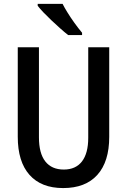

<svg xmlns="http://www.w3.org/2000/svg" viewBox="-20 -957 653 987"><path d="M304.7 9.8Q191.9 9.8 131.6 -58.1Q71.3 -126 71.3 -253.9V-713.9H180.2V-251Q180.2 -168.9 212.9 -127.2Q245.6 -85.4 308.1 -85.4Q369.1 -85.4 401.4 -127.2Q433.6 -168.9 433.6 -249V-713.9H541.5V-253.4Q541.5 -126 480.5 -58.1Q419.4 9.8 304.7 9.8ZM330.1 -776.9Q311.5 -791.5 289.1 -811.5Q266.6 -831.5 243.9 -853Q221.2 -874.5 202.6 -894Q184.1 -913.6 173.8 -927.2V-937H301.8Q310.5 -919.4 326.4 -893.6Q342.3 -867.7 362.3 -839.8Q382.3 -812 401.9 -788.6V-776.9Z"/></svg>

Font: Open Sans
Style: Regular
Weight: 600
Width: 3
Foundry: Ascender Corporation
Version: Version 1.000